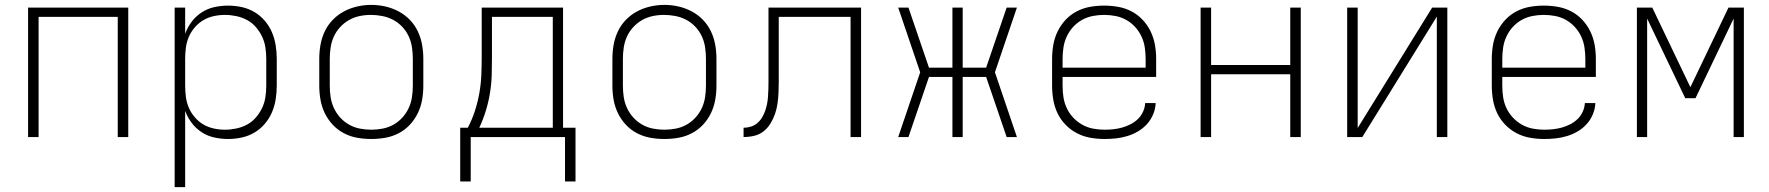

<svg xmlns="http://www.w3.org/2000/svg" viewBox="-20 -561 7240 786"><path d="M95 0V-530H505V0H462V-492H138V0Z M695 205V-530H738V-423Q748 -450 765 -472.5Q782 -495 806 -510.5Q830 -526 858 -532Q886 -538 914 -538Q942 -538 969.5 -532Q997 -526 1021 -512Q1045 -498 1063.5 -476.5Q1082 -455 1093 -429.5Q1104 -404 1108.5 -376Q1113 -348 1113 -320V-210Q1113 -182 1108.5 -154Q1104 -126 1093 -100.5Q1082 -75 1063.5 -53.5Q1045 -32 1021 -18Q997 -4 969.5 2Q942 8 914 8Q886 8 858 2Q830 -4 806 -19.5Q782 -35 765 -57.5Q748 -80 738 -107V205ZM901 -30Q924 -30 947.5 -35Q971 -40 991.5 -51Q1012 -62 1027.5 -80Q1043 -98 1053 -119Q1063 -140 1066.5 -163.5Q1070 -187 1070 -210V-320Q1070 -343 1066.5 -366.5Q1063 -390 1053 -411Q1043 -432 1027.5 -450Q1012 -468 991.5 -479Q971 -490 947.5 -495Q924 -500 901 -500Q878 -500 855 -495Q832 -490 812.5 -478.5Q793 -467 777.5 -449Q762 -431 753 -410Q744 -389 741 -366Q738 -343 738 -320V-210Q738 -187 741 -164Q744 -141 753 -120Q762 -99 777.5 -81Q793 -63 812.5 -51.5Q832 -40 855 -35Q878 -30 901 -30Z M1500 8Q1471 8 1442.5 3Q1414 -2 1388 -15.5Q1362 -29 1342 -50.5Q1322 -72 1309.5 -98Q1297 -124 1292 -152.5Q1287 -181 1287 -210V-320Q1287 -349 1292 -377.5Q1297 -406 1309.5 -432.5Q1322 -459 1342.5 -480Q1363 -501 1388.5 -514.5Q1414 -528 1442.5 -534.5Q1471 -541 1500 -541Q1529 -541 1557.5 -534.5Q1586 -528 1611.5 -514.5Q1637 -501 1657.5 -480Q1678 -459 1690.5 -432.5Q1703 -406 1708 -377.5Q1713 -349 1713 -320V-210Q1713 -181 1708 -152.5Q1703 -124 1690.5 -98Q1678 -72 1658 -50.5Q1638 -29 1612 -15.5Q1586 -2 1557.5 3Q1529 8 1500 8ZM1500 -30Q1523 -30 1546.5 -34.5Q1570 -39 1590.5 -50.5Q1611 -62 1627 -79.5Q1643 -97 1653 -118.5Q1663 -140 1666.5 -163.5Q1670 -187 1670 -210V-320Q1670 -344 1666.5 -367.5Q1663 -391 1653 -412.5Q1643 -434 1626.5 -451.5Q1610 -469 1589 -480Q1568 -491 1544.5 -495.5Q1521 -500 1498 -500Q1474 -500 1451 -495Q1428 -490 1408 -478.5Q1388 -467 1372 -449.5Q1356 -432 1346.5 -411Q1337 -390 1333.5 -366.5Q1330 -343 1330 -320V-210Q1330 -187 1333.5 -163.5Q1337 -140 1347 -118.5Q1357 -97 1373 -79.5Q1389 -62 1409.5 -50.5Q1430 -39 1453.5 -34.5Q1477 -30 1500 -30Z M1907 182H1864V-38H1895Q1913 -72 1924.5 -108Q1936 -144 1942.5 -181Q1949 -218 1950.5 -256Q1952 -294 1952 -331V-530H2285V-38H2336V182H2293V0H1907ZM2243 -38V-492H1994V-331Q1994 -294 1993 -256.5Q1992 -219 1986 -181.5Q1980 -144 1969 -108Q1958 -72 1942 -38Z M2700 8Q2671 8 2642.5 3Q2614 -2 2588 -15.5Q2562 -29 2542 -50.5Q2522 -72 2509.5 -98Q2497 -124 2492 -152.5Q2487 -181 2487 -210V-320Q2487 -349 2492 -377.5Q2497 -406 2509.5 -432.5Q2522 -459 2542.5 -480Q2563 -501 2588.5 -514.5Q2614 -528 2642.5 -534.5Q2671 -541 2700 -541Q2729 -541 2757.5 -534.5Q2786 -528 2811.5 -514.5Q2837 -501 2857.5 -480Q2878 -459 2890.5 -432.5Q2903 -406 2908 -377.5Q2913 -349 2913 -320V-210Q2913 -181 2908 -152.5Q2903 -124 2890.5 -98Q2878 -72 2858 -50.5Q2838 -29 2812 -15.5Q2786 -2 2757.5 3Q2729 8 2700 8ZM2700 -30Q2723 -30 2746.5 -34.5Q2770 -39 2790.5 -50.5Q2811 -62 2827 -79.5Q2843 -97 2853 -118.5Q2863 -140 2866.5 -163.5Q2870 -187 2870 -210V-320Q2870 -344 2866.5 -367.5Q2863 -391 2853 -412.5Q2843 -434 2826.5 -451.5Q2810 -469 2789 -480Q2768 -491 2744.5 -495.5Q2721 -500 2698 -500Q2674 -500 2651 -495Q2628 -490 2608 -478.5Q2588 -467 2572 -449.5Q2556 -432 2546.5 -411Q2537 -390 2533.5 -366.5Q2530 -343 2530 -320V-210Q2530 -187 2533.5 -163.5Q2537 -140 2547 -118.5Q2557 -97 2573 -79.5Q2589 -62 2609.5 -50.5Q2630 -39 2653.5 -34.5Q2677 -30 2700 -30Z M3024 0V-38Q3039 -38 3053.5 -42.5Q3068 -47 3079.5 -56.5Q3091 -66 3099 -79Q3107 -92 3112 -106Q3117 -120 3120 -135Q3123 -150 3124 -165Q3125 -180 3125.5 -195Q3126 -210 3126 -225Q3126 -229 3126 -233Q3126 -237 3126 -241V-242Q3126 -253 3126 -263Q3126 -273 3126 -283V-530H3505V0H3462V-492H3168V-283Q3168 -280 3168 -276Q3168 -272 3168 -268Q3168 -246 3168 -224.5Q3168 -203 3167 -181Q3166 -159 3163 -137.5Q3160 -116 3153 -95.5Q3146 -75 3134.5 -56Q3123 -37 3106 -23.5Q3089 -10 3067.5 -5Q3046 0 3024 0Z M3657 0 3747 -265 3657 -530H3699L3783 -284H3879V-530H3921V-284H4017L4101 -530H4143L4053 -265L4143 0H4101L4017 -246H3921V0H3879V-246H3783L3699 0Z M4502 8Q4473 8 4444 3Q4415 -2 4389 -15.5Q4363 -29 4342.5 -50Q4322 -71 4309.5 -97Q4297 -123 4292 -152Q4287 -181 4287 -210V-320Q4287 -349 4292 -377.5Q4297 -406 4309.5 -432Q4322 -458 4342 -479.5Q4362 -501 4388 -514.5Q4414 -528 4442.5 -533Q4471 -538 4500 -538Q4529 -538 4557.5 -533Q4586 -528 4612 -514.5Q4638 -501 4658 -479.5Q4678 -458 4690.5 -432Q4703 -406 4708 -377.5Q4713 -349 4713 -320V-246H4330V-210Q4330 -186 4333.5 -163Q4337 -140 4347 -118.5Q4357 -97 4373.5 -79.5Q4390 -62 4410.5 -50.5Q4431 -39 4454.5 -34.5Q4478 -30 4502 -30Q4520 -30 4538.5 -32Q4557 -34 4574.5 -39Q4592 -44 4608.5 -52.5Q4625 -61 4638 -73.5Q4651 -86 4659 -103Q4667 -120 4668 -139H4711Q4710 -115 4700.5 -92.5Q4691 -70 4675 -52.5Q4659 -35 4638.5 -23Q4618 -11 4595 -4Q4572 3 4548.5 5.5Q4525 8 4502 8ZM4330 -284H4670V-320Q4670 -343 4666.5 -366.5Q4663 -390 4653 -411.5Q4643 -433 4627 -450.5Q4611 -468 4590.5 -479.5Q4570 -491 4546.5 -495.5Q4523 -500 4500 -500Q4477 -500 4453.5 -495.5Q4430 -491 4409.5 -479.5Q4389 -468 4373 -450.5Q4357 -433 4347 -411.5Q4337 -390 4333.5 -366.5Q4330 -343 4330 -320Z M4895 0V-530H4938V-295H5262V-530H5305V0H5262V-257H4938V0Z M5495 0V-530H5538V-37L5843 -530H5905V0H5862V-493L5557 0Z M6302 8Q6273 8 6244 3Q6215 -2 6189 -15.5Q6163 -29 6142.5 -50Q6122 -71 6109.5 -97Q6097 -123 6092 -152Q6087 -181 6087 -210V-320Q6087 -349 6092 -377.5Q6097 -406 6109.5 -432Q6122 -458 6142 -479.5Q6162 -501 6188 -514.5Q6214 -528 6242.5 -533Q6271 -538 6300 -538Q6329 -538 6357.5 -533Q6386 -528 6412 -514.5Q6438 -501 6458 -479.5Q6478 -458 6490.5 -432Q6503 -406 6508 -377.5Q6513 -349 6513 -320V-246H6130V-210Q6130 -186 6133.5 -163Q6137 -140 6147 -118.5Q6157 -97 6173.5 -79.5Q6190 -62 6210.5 -50.5Q6231 -39 6254.5 -34.5Q6278 -30 6302 -30Q6320 -30 6338.5 -32Q6357 -34 6374.5 -39Q6392 -44 6408.5 -52.5Q6425 -61 6438 -73.5Q6451 -86 6459 -103Q6467 -120 6468 -139H6511Q6510 -115 6500.5 -92.5Q6491 -70 6475 -52.5Q6459 -35 6438.5 -23Q6418 -11 6395 -4Q6372 3 6348.5 5.5Q6325 8 6302 8ZM6130 -284H6470V-320Q6470 -343 6466.5 -366.5Q6463 -390 6453 -411.5Q6443 -433 6427 -450.5Q6411 -468 6390.5 -479.5Q6370 -491 6346.5 -495.5Q6323 -500 6300 -500Q6277 -500 6253.5 -495.5Q6230 -491 6209.5 -479.5Q6189 -468 6173 -450.5Q6157 -433 6147 -411.5Q6137 -390 6133.5 -366.5Q6130 -343 6130 -320Z M6681 0V-530H6744L6900 -204L7056 -530H7119V0H7077V-485L6921 -159H6879L6723 -485V0Z"/></svg>

Font: Iosevka Curly XLtEx
Style: Regular
Weight: 200
Width: 7
Monospace: yes
Designer: Belleve Invis
Foundry: Belleve Invis
Version: Version 11.1.0; ttfautohint (v1.8.3)